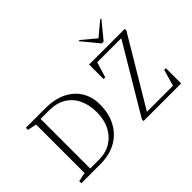

<svg xmlns="http://www.w3.org/2000/svg" viewBox="-137 -1239 1615 1615"><g transform="rotate(-45 671.0 -431.0)"><path d="M65 0V-25L145 -42V-618L65 -635V-660H298Q408 -660 486 -621Q564 -582 604.5 -514Q645 -446 645 -360Q645 -249 601.5 -168.5Q558 -88 479 -44Q400 0 291 0ZM305 -625H205V-35H310Q392 -35 452.5 -72.5Q513 -110 546.5 -176Q580 -242 580 -329Q580 -418 548 -485Q516 -552 454.5 -588.5Q393 -625 305 -625ZM805 0V-20L1165 -625H879L837 -488H817V-660H1241V-640L880 -35H1190L1232 -182H1252V0ZM1018 -710 893 -862H907L1029 -760L1151 -862H1165L1040 -710Z"/></g></svg>

Font: Spectral SC ExtraLight
Style: Regular
Weight: 275
Designer: Jean-Baptiste Levee
Foundry: Production Type
Version: Version 2.001